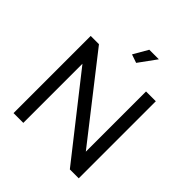

<svg xmlns="http://www.w3.org/2000/svg" viewBox="-239 -1082 1249 1249"><g transform="rotate(45 385.0 -458.0)"><path d="M175 -544V0H85V-710H161L595 -155V-709H685V0H603ZM418 -795 360 -815 418 -916H506Z"/></g></svg>

Font: Raleway Medium
Style: Regular
Weight: 500
Designer: Matt McInerney, Pablo Impallari, Rodrigo Fuenzalida
Foundry: Matt McInerney, Pablo Impallari, Rodrigo Fuenzalida
Version: Version 4.026